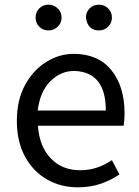

<svg xmlns="http://www.w3.org/2000/svg" viewBox="-20 -787 594 820"><path d="M312 13Q240 13 181 -20.5Q122 -54 87 -118Q52 -182 52 -271Q52 -360 87 -424Q122 -488 177.5 -522.5Q233 -557 295 -557Q399 -557 455.5 -487.5Q512 -418 512 -302Q512 -272 508 -250H142Q148 -162 196.5 -111Q245 -60 322 -60Q362 -60 395 -71.5Q428 -83 458 -103L490 -42Q455 -18 411 -2.5Q367 13 312 13ZM141 -315H432Q432 -480 297 -484Q239 -484 195 -440Q151 -396 141 -315ZM187 -657Q163 -657 147.5 -673Q132 -689 132 -712Q132 -735 147.5 -751Q163 -767 187 -767Q210 -767 226.5 -751Q243 -735 243 -712Q243 -689 226.5 -673Q210 -657 187 -657ZM403 -657Q354 -657 347 -712Q347 -735 362.5 -751Q378 -767 403 -767Q426 -767 442 -751Q458 -735 458 -712Q458 -689 442 -673Q426 -657 403 -657Z"/></svg>

Font: Gothic Nguyen
Style: Regular
Weight: 400
Designer: MORI Takayuki
Version: Version 1.220;July 21, 2023;FontCreator 14.0.0.2814 64-bit